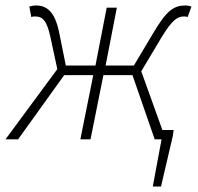

<svg xmlns="http://www.w3.org/2000/svg" viewBox="-20 -508 723 700"><path d="M0 0H46L214 -234H320L273 0H310L357 -234H463L544 0H569L537 172H567L610 -12L613 -34H572L495 -248L569 -372C608 -436 627 -448 651 -448C655 -448 657 -448 664 -446L678 -484C673 -486 665 -488 656 -488C613 -488 587 -469 539 -388L468 -269H365L406 -480H369L328 -269H220L196 -388C180 -468 149 -488 111 -488C103 -488 93 -486 87 -484L94 -446C100 -448 102 -448 107 -448C133 -448 150 -438 164 -372L189 -256Z"/></svg>

Font: Source Sans Pro Light
Style: Italic
Weight: 300
Italic angle: -11°
Designer: Paul D. Hunt
Foundry: Adobe Systems Incorporated
Version: Version 3.006;hotconv 1.0.111;makeotfexe 2.5.65597